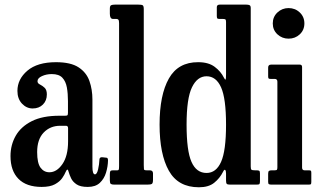

<svg xmlns="http://www.w3.org/2000/svg" viewBox="-20 -800 1382 832"><path d="M25.5 -123.5Q25.5 -172 48.2 -211.8Q71 -251.5 117.8 -275Q164.5 -298.5 237.5 -298.5H261.5Q270 -298.5 272.2 -300.5Q274.5 -302.5 274.5 -311.5V-362Q274.5 -394.5 269.8 -421Q265 -447.5 250.2 -463.2Q235.5 -479 204.5 -479Q181 -479 161.8 -470.2Q142.5 -461.5 142.5 -448Q142.5 -439 152.8 -434Q163 -429 173 -420Q183 -411 183 -391Q183 -364 166 -347Q149 -330 121.5 -330Q95 -330 75.2 -351Q55.5 -372 55.5 -406Q55.5 -457 98.8 -493.8Q142 -530.5 222.5 -530.5Q286.5 -530.5 320.5 -508.2Q354.5 -486 367.5 -449Q380.5 -412 380.5 -368.5V-77.5Q380.5 -44.5 391.5 -44.5Q400 -44.5 405 -65.8Q410 -87 411 -110Q412 -120 424.5 -118.5L442 -116.5Q448 -116 448 -104.5Q447.5 -78.5 439.5 -52Q431.5 -25.5 412.8 -7.8Q394 10 360.5 10H360Q328.5 10 312 -1Q295.5 -12 288.2 -27.2Q281 -42.5 277.5 -55Q273 -75 264.5 -55Q260 -43.5 249.5 -28.2Q239 -13 218 -1.5Q197 10 160.5 10Q94.5 10 60 -25Q25.5 -60 25.5 -123.5ZM141 -141Q141 -93 155.8 -73.2Q170.5 -53.5 194 -53.5Q226 -53.5 250.5 -89Q275 -124.5 275 -188V-244.5Q275 -255 265.5 -255H241Q197.5 -255 169.2 -225.5Q141 -196 141 -141Z M484.5 -718H469.5Q456 -718 456 -740.5V-762.5Q456 -775 461.8 -777.5Q467.5 -780 478.5 -780H579Q593.5 -780 598.2 -777.2Q603 -774.5 603 -760V-84.5Q603 -71 603.8 -66.5Q604.5 -62 615 -62H629Q643 -62 643 -48.5V-21Q643 -6 637.8 -3Q632.5 0 618.5 0H475.5Q464.5 0 460.2 -3Q456 -6 456 -18V-44.5Q456 -54 458 -58Q460 -62 469.5 -62H489Q493 -62 494.5 -64.8Q496 -67.5 496 -81V-699.5Q496 -711.5 492.8 -714.8Q489.5 -718 484.5 -718Z M671.5 -260Q671.5 -388.5 711.8 -459.8Q752 -531 839 -530.5Q883.5 -530.5 910.2 -510.5Q937 -490.5 950.5 -463Q955.5 -453 957.5 -455.5Q959.5 -458 959.5 -478V-704.5Q959.5 -714 956.5 -716Q953.5 -718 944 -718H929.5Q923 -718 921.2 -721Q919.5 -724 919.5 -731V-769Q919.5 -780 932.5 -780H1047Q1056.5 -780 1061.5 -777.5Q1066.5 -775 1066.5 -765V-79Q1066.5 -67.5 1069.5 -64.8Q1072.5 -62 1084.5 -62H1091Q1100 -62 1103.2 -60Q1106.5 -58 1106.5 -48.5V-15Q1106.5 -5 1104.2 -2.5Q1102 0 1092.5 0H976.5Q965.5 0 962.5 -3.5Q959.5 -7 959.5 -18V-48Q959.5 -60 955.8 -63.5Q952 -67 946.5 -55.5Q932.5 -27.5 908.2 -8Q884 11.5 842 11.5Q752 11.5 711.8 -60Q671.5 -131.5 671.5 -260ZM788.5 -260Q788.5 -146.5 809.8 -98.5Q831 -50.5 875 -50.5Q916.5 -50.5 938 -98.5Q959.5 -146.5 959.5 -260Q959.5 -373.5 938 -421.5Q916.5 -469.5 875 -469.5Q835 -469.5 811.8 -421.5Q788.5 -373.5 788.5 -260Z M1162 -698.5Q1162 -727 1182.2 -746Q1202.5 -765 1230.5 -765Q1259 -765 1279 -746Q1299 -727 1299 -698.5Q1299 -670 1279 -651.2Q1259 -632.5 1230.5 -632.5Q1202.5 -632.5 1182.2 -651.2Q1162 -670 1162 -698.5ZM1170.5 -458H1153Q1145.5 -458 1143.8 -460.2Q1142 -462.5 1142 -469.5V-507Q1142 -520 1154.5 -520H1279Q1289 -520 1289 -509.5V-74Q1289 -62 1299.5 -62H1316.5Q1324 -62 1326.5 -60.5Q1329 -59 1329 -51.5V-12.5Q1329 -5 1327.5 -2.5Q1326 0 1318 0H1157Q1148.5 0 1145.2 -2Q1142 -4 1142 -12V-47Q1142 -57 1145.8 -59.5Q1149.5 -62 1158.5 -62H1170.5Q1178.5 -62 1180.2 -64.8Q1182 -67.5 1182 -75.5V-446Q1182 -458 1170.5 -458Z"/></svg>

Font: Besley* Condensed Medium
Style: Regular
Weight: 500
Width: 3
Designer: Owen Earl
Foundry: indestructible type*
Version: Version 3.000; ttfautohint (v1.8.3)